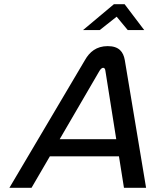

<svg xmlns="http://www.w3.org/2000/svg" viewBox="-20 -900 745 920"><path d="M387 -612 25 0H131L219 -151H550L574 0H680L578 -612C571 -651 551 -679 496 -679C442 -679 409 -651 387 -612ZM266 -233 457 -561C465 -574 472 -575 474 -575C477 -575 484 -574 485 -561L537 -233ZM378 -756H458L539 -820L592 -756H671L577 -880H526Z"/></svg>

Font: LT Wave Text Italic
Style: Regular
Weight: 400
Designer: Daniel Lyons
Version: Version 2.5 (Glyphs App)